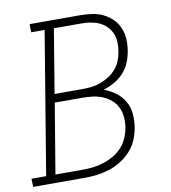

<svg xmlns="http://www.w3.org/2000/svg" viewBox="-98 -806 781 877"><g transform="rotate(-10 292.0 -367.5)"><path d="M-15 0 -16 -38H52L161 -697H99L98 -735H332Q360 -735 387.5 -731Q415 -727 438.5 -715.5Q462 -704 480.5 -686Q499 -668 509.5 -643.5Q520 -619 521.5 -591.5Q523 -564 518 -536Q514 -510 503.5 -484.5Q493 -459 474 -438Q455 -417 430 -403Q405 -389 379 -381Q408 -371 432.5 -353Q457 -335 472.5 -309Q488 -283 491 -251Q494 -219 489 -187Q484 -158 472.5 -130.5Q461 -103 440 -80Q419 -57 393 -41Q367 -25 338.5 -16Q310 -7 281.5 -3.5Q253 0 225 0ZM155 -401H285Q306 -401 327 -403.5Q348 -406 368.5 -413.5Q389 -421 408 -433Q427 -445 442 -462.5Q457 -480 465 -500.5Q473 -521 476 -541Q480 -563 479 -584.5Q478 -606 470 -625Q462 -644 447.5 -658.5Q433 -673 414.5 -681.5Q396 -690 375 -693.5Q354 -697 332 -697H204ZM95 -38H224Q248 -38 272 -41Q296 -44 319.5 -51.5Q343 -59 365.5 -72Q388 -85 405.5 -104Q423 -123 433 -146.5Q443 -170 447 -193Q451 -218 449 -242Q447 -266 437 -287Q427 -308 409.5 -323Q392 -338 370.5 -347Q349 -356 325 -359Q301 -362 276 -362H149Z"/></g></svg>

Font: Iosevka Etoile Extralight
Style: Italic
Weight: 200
Italic angle: -9°
Designer: Belleve Invis
Foundry: Belleve Invis
Version: Version 22.1.2; ttfautohint (v1.8.4)